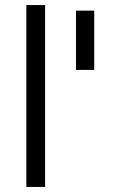

<svg xmlns="http://www.w3.org/2000/svg" viewBox="-20 -738 472 758"><path d="M84 0H158V-718H84ZM352 -696H280V-462H352Z"/></svg>

Font: TitilliumText22L
Style: 400 wt
Weight: 400
Designer: Campivisivi
Foundry: Campivisivi
Version: 1.000